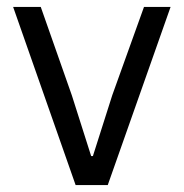

<svg xmlns="http://www.w3.org/2000/svg" viewBox="-20 -536 532 556"><path d="M199 0 18 -516H98L188 -260L244 -84H249L305 -260L397 -516H474L292 0Z"/></svg>

Font: IBM Plex Sans Thai Looped
Style: Regular
Weight: 400
Designer: Mike Abbink, Paul van der Laan, Pieter van Rosmalen, Ben Mitchell, Mark Frömberg
Foundry: Bold Monday
Version: Version 1.1